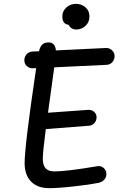

<svg xmlns="http://www.w3.org/2000/svg" viewBox="-20 -966 660 998"><path d="M235.5 12Q175 12 141.5 -22.2Q108 -56.5 108 -118Q108 -207.5 168 -612L151.5 -611Q133.5 -610 120 -622Q106.5 -634 106.5 -652.5Q106.5 -670.5 118.2 -683.8Q130 -697 148 -698L182.5 -699.5Q188 -722.5 199.2 -734Q210.5 -745.5 232 -745.5Q267 -745.5 270.5 -704L530 -716.5Q548 -717.5 561.8 -705Q575.5 -692.5 575.5 -674.5Q575.5 -656.5 564 -643.2Q552.5 -630 534.5 -629L262 -616Q257.5 -582 245.8 -498.5Q234 -415 229.5 -380L438.5 -395Q456.5 -396 469.2 -384.8Q482 -373.5 482 -356.5Q482 -339.5 471.2 -326.8Q460.5 -314 443 -312.5L218 -295Q202.5 -174.5 202.5 -140.5Q202.5 -107.5 217 -91.2Q231.5 -75 263 -75Q325.5 -75 482 -101.5Q502.5 -106.5 517.8 -93.8Q533 -81 533 -61.5Q533 -44 521.8 -31.8Q510.5 -19.5 492 -15.5Q451 -7 368 2.5Q285 12 235.5 12ZM304 -880Q304 -908.5 325 -927.2Q346 -946 374.5 -946Q403.5 -946 424.2 -928Q445 -910 445 -880.5Q445 -850 424 -831.2Q403 -812.5 376.5 -812.5Q350 -812.5 335.5 -837.5Q321 -838.5 312.5 -849.5Q304 -860.5 304 -880Z"/></svg>

Font: Monaspace Radon
Style: Regular
Weight: 400
Designer: Riley Cran & the Lettermatic Team
Foundry: Lettermatic
Version: Version 1.000 (Monaspace Radon)